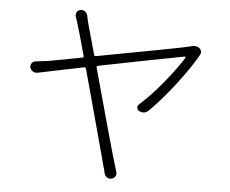

<svg xmlns="http://www.w3.org/2000/svg" viewBox="-55 -837 1109 926"><g transform="rotate(5 500.0 -373.5)"><path d="M845.7 -645.5Q853.5 -647.5 861.3 -647.5Q874 -647.5 883.8 -640.6Q891.6 -634.8 893.6 -626Q894.5 -623 894.5 -620.1Q894.5 -614.3 891.6 -608.4Q855.5 -543.9 791 -460Q726.6 -376 668.9 -319.3Q656.2 -306.6 641.6 -306.6Q632.8 -306.6 622.1 -311.5Q613.3 -316.4 611.8 -326.7Q610.4 -336.9 618.2 -343.8Q672.9 -391.6 731.4 -463.4Q790 -535.2 822.3 -587.9Q823.2 -589.8 822.3 -591.3Q821.3 -592.8 818.4 -592.8Q697.3 -570.3 404.3 -511.7Q397.5 -509.8 399.4 -502.9Q506.8 -110.4 525.4 -50.8Q530.3 -33.2 537.1 -11.7Q542 0 536.1 10.7Q530.3 21.5 517.6 24.4Q514.6 25.4 510.7 25.4Q502.9 25.4 495.1 20.5Q485.4 13.7 482.4 2Q477.5 -20.5 471.7 -38.1Q468.8 -51.8 446.8 -131.8Q424.8 -211.9 397.5 -313.5Q370.1 -415 348.6 -493.2Q346.7 -500 339.8 -499Q199.2 -470.7 117.2 -453.1Q105.5 -451.2 95.2 -457Q85 -462.9 81.1 -474.6Q80.1 -478.5 80.1 -481.4Q80.1 -489.3 85 -496.1Q91.8 -504.9 102.5 -506.8Q139.6 -510.7 166 -514.6L327.1 -544.9Q334 -545.9 332 -552.7Q302.7 -661.1 291 -698.2Q284.2 -722.7 278.3 -737.3Q274.4 -748 279.3 -758.8Q284.2 -769.5 295.9 -772.5Q299.8 -773.4 302.7 -773.4Q311.5 -773.4 318.4 -768.6Q329.1 -761.7 332 -750Q333 -744.1 335.9 -731.4Q338.9 -718.8 340.8 -710.9L381.8 -563.5Q383.8 -555.7 391.6 -557.6Q787.1 -630.9 831.1 -641.6Q837.9 -643.6 845.7 -645.5Z"/></g></svg>

Font: Gen Jyuu Gothic Light
Style: Regular
Weight: 200
Designer: [Source Han Sans]
Ryoko NISHIZUKA  (kana & ideographs); Paul D. Hunt (Latin, Greek & Cyrillic); Wenlong ZHANG  (bopomofo
Version: Version 1.002.20150607